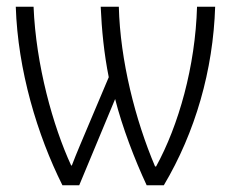

<svg xmlns="http://www.w3.org/2000/svg" viewBox="-20 -552 690 572"><path d="M621 -532H567C562 -354 512 -178 445 -56H442C383 -195 338 -372 334 -532H280C283 -463 290 -392 304 -322L241 -173C226 -137 208 -96 194 -59H192C138 -176 87 -358 80 -532H27C33 -343 91 -150 166 0H216L323 -257C344 -174 381 -77 417 0H468C562 -158 615 -343 621 -532Z"/></svg>

Font: Noto Sans Display SemiCondensed Light
Style: Regular
Weight: 300
Width: 4
Designer: Monotype Design Team
Foundry: Monotype Imaging Inc.
Version: Version 1.900